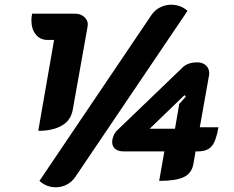

<svg xmlns="http://www.w3.org/2000/svg" viewBox="-20 -757 989 813"><path d="M621 -693Q635 -714 657.5 -725.5Q680 -737 705 -737Q745 -737 774 -711L299 -8Q285 13 263 24.5Q241 36 216 36Q177 36 147 9ZM209 -588H180Q150 -588 131.5 -611Q113 -634 113 -671Q113 -684 116 -699H299Q323 -699 339 -683Q355 -667 351 -645L288 -292Q280 -247 241.5 -225Q203 -203 142 -203ZM676 -116H502Q481 -116 468 -126.5Q455 -137 455 -156Q455 -168 461 -182.5Q467 -197 476 -205L756 -474Q778 -493 815 -493Q838 -493 852 -480Q866 -467 866 -446L865 -437L826 -218H905Q895 -160 876.5 -138Q858 -116 818 -116H808L799 -63Q792 -23 758 -7Q724 9 654 9ZM721 -212 739 -317 767 -348 761 -354 614 -212Z"/></svg>

Font: K2D
Style: Bold Italic
Weight: 700
Italic angle: -10°
Designer: Katatrad Aksorn Co.,Ltd.
Foundry: Cadson Demak Co.,Ltd.
Version: Version 1.000; ttfautohint (v1.6)